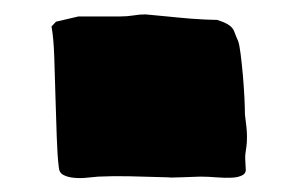

<svg xmlns="http://www.w3.org/2000/svg" viewBox="-20 -492 422 271"><path d="M326.7 -255.9Q328.1 -248 322.5 -244.9Q316.9 -241.7 307.4 -241.2Q297.9 -240.7 285.6 -241.7Q273.4 -242.7 262.7 -242.7Q260.3 -242.7 253.7 -242.4Q247.1 -242.2 239.7 -241.9Q232.4 -241.7 226.1 -241.5Q219.7 -241.2 217.8 -241.7Q185.5 -242.7 162.4 -243.2Q139.2 -243.7 118.7 -242.7Q111.8 -242.2 102.8 -241.2Q93.8 -240.2 85 -241Q76.2 -241.7 69.8 -244.9Q63.5 -248 63 -255.9Q61 -271.5 60.1 -298.6Q59.1 -325.7 58.3 -355Q57.6 -384.3 56.6 -411.4Q55.7 -438.5 52.7 -454.6L59.1 -461.4L90.8 -468.8H149.9Q159.7 -468.8 168.2 -470.2Q176.8 -471.7 185.1 -471.7L215.8 -468.8Q221.7 -468.3 231 -467.3Q240.2 -466.3 250.2 -465.6Q260.3 -464.8 270 -464.4Q279.8 -463.9 286.6 -463.9Q295.9 -460.9 300.5 -458.3Q305.2 -455.6 307.6 -452.6Q310.1 -449.7 311.5 -445.3Q313 -440.9 315.9 -434.6Q317.9 -429.7 319.6 -416Q321.3 -402.3 322.8 -386Q324.2 -369.6 325 -354.2Q325.7 -338.9 325.7 -330.6Q328.6 -309.1 328.6 -300Q328.6 -291 327.9 -285.9Q327.1 -280.8 326.4 -275.4Q325.7 -270 326.7 -255.9Z"/></svg>

Font: Sigmar One
Style: Regular
Weight: 400
Version: Version 1.000